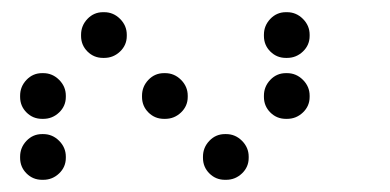

<svg xmlns="http://www.w3.org/2000/svg" viewBox="-20 -708 640 315"><path d="M149 -688Q134 -688 123.5 -677Q113 -666 113 -651V-649Q113 -634 123.5 -623.5Q134 -613 149 -613H151Q166 -613 177 -623.5Q188 -634 188 -649V-651Q188 -666 177 -677Q166 -688 151 -688ZM449 -688Q434 -688 423.5 -677Q413 -666 413 -651V-649Q413 -634 423.5 -623.5Q434 -613 449 -613H451Q466 -613 477 -623.5Q488 -634 488 -649V-651Q488 -666 477 -677Q466 -688 451 -688ZM49 -588Q34 -588 23.5 -577Q13 -566 13 -551V-549Q13 -534 23.5 -523.5Q34 -513 49 -513H51Q66 -513 77 -523.5Q88 -534 88 -549V-551Q88 -566 77 -577Q66 -588 51 -588ZM249 -588Q234 -588 223.5 -577Q213 -566 213 -551V-549Q213 -534 223.5 -523.5Q234 -513 249 -513H251Q266 -513 277 -523.5Q288 -534 288 -549V-551Q288 -566 277 -577Q266 -588 251 -588ZM449 -588Q434 -588 423.5 -577Q413 -566 413 -551V-549Q413 -534 423.5 -523.5Q434 -513 449 -513H451Q466 -513 477 -523.5Q488 -534 488 -549V-551Q488 -566 477 -577Q466 -588 451 -588ZM49 -488Q34 -488 23.5 -477Q13 -466 13 -451V-449Q13 -434 23.5 -423.5Q34 -413 49 -413H51Q66 -413 77 -423.5Q88 -434 88 -449V-451Q88 -466 77 -477Q66 -488 51 -488ZM349 -488Q334 -488 323.5 -477Q313 -466 313 -451V-449Q313 -434 323.5 -423.5Q334 -413 349 -413H351Q366 -413 377 -423.5Q388 -434 388 -449V-451Q388 -466 377 -477Q366 -488 351 -488Z"/></svg>

Font: Doto Rounded
Style: Bold
Weight: 700
Monospace: yes
Version: Version 1.000